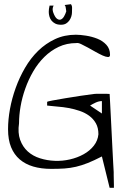

<svg xmlns="http://www.w3.org/2000/svg" viewBox="-20 -815 589 921"><path d="M468.8 -64.5Q430.7 -44.9 401.4 -33.2Q372.1 -21.5 344.7 -15.1Q317.4 -8.8 289.6 -6.8Q261.7 -4.9 225.6 -4.9Q177.7 -4.9 139.6 -16.1Q101.6 -27.3 74.7 -50.3Q47.9 -73.2 33.2 -108.9Q18.6 -144.5 18.6 -195.3Q18.6 -241.2 27.8 -292Q37.1 -342.8 55.2 -393.1Q73.2 -443.4 100.1 -489.7Q127 -536.1 163.1 -571.3Q199.2 -606.4 244.1 -627.4Q289.1 -648.4 343.8 -648.4Q364.3 -648.4 392.6 -644Q420.9 -639.6 446.8 -629.4Q472.7 -619.1 490.2 -600.1Q507.8 -581.1 507.8 -551.8Q507.8 -541 497.6 -541.5Q487.3 -542 472.2 -548.8Q457 -555.7 438 -566.4Q418.9 -577.1 401.4 -586.9Q383.8 -596.7 369.1 -603.5Q354.5 -610.4 346.7 -608.4Q299.8 -608.4 261.7 -590.3Q223.6 -572.3 192.9 -542Q162.1 -511.7 139.2 -472.2Q116.2 -432.6 101.1 -389.6Q85.9 -346.7 78.6 -304.2Q71.3 -261.7 71.3 -223.6Q64.5 -177.7 76.7 -144Q88.9 -110.4 113.3 -88.4Q137.7 -66.4 171.9 -55.7Q206.1 -44.9 242.7 -43.5Q279.3 -42 315.4 -50.3Q351.6 -58.6 381.3 -75.2Q411.1 -91.8 430.2 -116.2Q449.2 -140.6 452.1 -170.9Q452.1 -202.1 439.9 -223.6Q427.7 -245.1 407.7 -259.8Q387.7 -274.4 361.8 -283.2Q335.9 -292 309.1 -296.9Q282.2 -301.8 255.4 -303.7Q228.5 -305.7 206.1 -308.6V-326.2Q206.1 -328.1 231.9 -333Q257.8 -337.9 293.5 -343.8Q329.1 -349.6 367.2 -355.5Q405.3 -361.3 431.6 -364.3Q431.6 -364.3 436.5 -364.7Q441.4 -365.2 447.3 -365.2Q453.1 -365.2 459 -365.2Q464.8 -365.2 468.8 -365.2Q470.7 -365.2 476.1 -365.2Q481.4 -365.2 487.3 -365.2Q493.2 -365.2 498.5 -364.7Q503.9 -364.3 505.9 -364.3Q506.8 -350.6 508.3 -320.8Q509.8 -291 511.7 -254.4Q513.7 -217.8 515.6 -176.8Q517.6 -135.7 519.5 -99.1Q521.5 -62.5 522.9 -33.2Q524.4 -3.9 525.4 10.7Q525.4 14.6 525.4 25.4Q525.4 36.1 525.9 48.3Q526.4 60.5 526.4 70.8Q526.4 81.1 526.4 85.9H505.9ZM468.8 -270.5V-330.1Q454.1 -330.1 438.5 -322.8Q422.9 -315.4 412.1 -308.6ZM320.3 -794.9Q326.2 -787.1 325.7 -776.4Q325.2 -765.6 325.2 -754.9Q325.2 -747.1 322.3 -736.8Q319.3 -726.6 313 -717.3Q306.6 -708 296.9 -702.1Q287.1 -696.3 272.5 -696.3Q255.9 -696.3 244.6 -702.1Q233.4 -708 226.6 -716.8Q219.7 -725.6 216.8 -736.8Q213.9 -748 213.9 -757.8Q213.9 -763.7 214.8 -772Q215.8 -780.3 217.8 -788.1H237.3Q234.4 -783.2 232.9 -775.9Q231.4 -768.6 234.4 -757.8Q243.2 -732.4 253.4 -725.1Q263.7 -717.8 272.5 -721.7Q281.2 -725.6 287.6 -736.8Q293.9 -748 297.9 -760.7Q295.9 -769.5 295.4 -777.8Q294.9 -786.1 290 -791Z"/></svg>

Font: Annie Use Your Telescope
Style: Regular
Weight: 400
Version: Version 1.003 2001